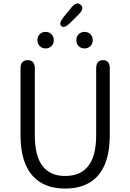

<svg xmlns="http://www.w3.org/2000/svg" viewBox="-20 -1081 756 1114"><path d="M175 -55Q99 -133 99 -297V-684Q99 -732 141 -732Q182 -732 182 -684V-296Q182 -60 358 -60Q538 -60 538 -296V-684Q538 -732 578 -732Q617 -732 617 -684V-297Q617 -133 542 -55Q476 13 358 13Q240 13 175 -55ZM244.5 -800Q224 -800 210.5 -813.5Q197 -827 197 -848Q197 -869 210.5 -882.5Q224 -896 244.5 -896Q265 -896 278.5 -882.5Q292 -869 292 -848Q292 -827 278.5 -813.5Q265 -800 244.5 -800ZM470.5 -800Q450 -800 436.5 -813.5Q423 -827 423 -848Q423 -869 436.5 -882.5Q450 -896 470.5 -896Q491 -896 504.5 -882.5Q518 -869 518 -848Q518 -827 504.5 -813.5Q491 -800 470.5 -800ZM386 -947Q352 -914 336 -930Q319 -945 349 -982L394 -1037Q425 -1075 448 -1053Q472 -1032 437 -998Z"/></svg>

Font: Resource Han Rounded KR Normal
Style: Regular
Weight: 350
Designer: Cyano Hao (round all glyphs); Ryoko NISHIZUKA 西塚涼子 (kana, bopomofo & ideographs); Paul D. Hunt (Latin, Greek & Cyrillic)
Foundry: Cyano Hao
Version: 0.990